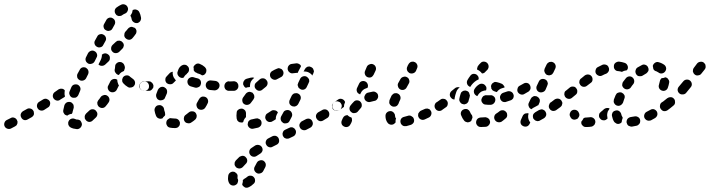

<svg xmlns="http://www.w3.org/2000/svg" viewBox="-41 -578 3354 907"><path d="M325 32Q334 31 340 24Q346 17 346 8Q346 6 345 4Q345 2 344 1Q342 -2 341 -5Q340 -6 340 -6Q339 -7 339 -8Q335 -11 331 -12Q327 -14 322 -13Q322 -13 322 -13Q322 -13 322 -13Q317 -14 313 -16Q305 -20 296 -17Q287 -14 283 -5Q281 -1 281 3Q281 8 282 12Q284 16 287 20Q290 23 294 25Q304 30 316 31Q319 32 322 32Q323 32 325 32ZM41 6Q42 2 42 -3Q41 -7 39 -11Q35 -19 26 -22Q17 -25 9 -20Q-3 -14 -9 -11Q-17 -7 -20 2Q-23 11 -19 19Q-15 27 -6 30Q3 33 11 29Q18 26 30 19Q34 17 37 14Q39 10 41 6ZM419 -39Q419 -44 417 -48Q415 -52 412 -55Q406 -62 396 -62Q387 -62 380 -55Q373 -48 366 -42Q363 -39 361 -35Q359 -30 359 -26Q359 -22 360 -17Q362 -13 365 -10Q371 -3 380 -2Q390 -2 396 -8Q404 -15 412 -23Q415 -26 417 -30Q419 -35 419 -39ZM119 -37Q120 -42 119 -46Q119 -51 117 -54Q112 -63 103 -65Q94 -68 86 -63L68 -53Q60 -48 57 -39Q55 -30 60 -22Q64 -14 73 -11Q82 -9 90 -14L108 -24Q112 -26 115 -30Q118 -33 119 -37ZM262 -41Q259 -45 258 -49Q257 -54 258 -58Q260 -68 263 -80Q266 -89 274 -94Q282 -98 291 -96Q295 -95 299 -92Q302 -89 305 -85Q307 -81 307 -77Q308 -72 307 -68Q304 -58 302 -50Q302 -47 301 -45Q300 -42 298 -40Q293 -40 288 -38Q282 -36 277 -32Q277 -32 277 -32Q276 -32 276 -32Q272 -33 268 -35Q264 -37 262 -41ZM193 -101Q188 -108 179 -111Q170 -113 162 -108L144 -97Q136 -92 134 -83Q132 -74 137 -66Q142 -58 151 -56Q160 -54 168 -59L185 -70Q193 -74 195 -83Q198 -93 193 -101ZM467 -125Q463 -128 459 -129Q454 -130 450 -129Q446 -128 442 -126Q438 -124 435 -120Q430 -112 423 -104Q421 -101 419 -96Q418 -92 419 -88Q419 -83 422 -79Q424 -75 427 -73Q435 -67 444 -68Q453 -69 459 -77Q466 -85 472 -94Q477 -101 476 -110Q474 -120 467 -125ZM261 -118 243 -107Q240 -104 235 -103Q231 -102 227 -103Q222 -104 218 -107Q215 -109 212 -113Q207 -121 209 -130Q211 -139 219 -144L236 -156Q243 -160 251 -159Q260 -158 265 -151Q264 -146 264 -140Q263 -131 266 -123Q265 -122 264 -120Q262 -119 261 -118ZM300 -117Q304 -116 308 -116Q313 -116 317 -117Q321 -119 324 -122Q327 -125 329 -129L337 -148Q341 -157 338 -165Q334 -174 326 -178Q317 -181 308 -178Q300 -175 296 -166L288 -147Q284 -138 288 -130Q291 -121 300 -117ZM497 -143Q488 -140 479 -145Q475 -147 473 -150Q470 -154 469 -158Q467 -162 468 -167Q468 -171 471 -175Q476 -184 480 -193Q484 -201 493 -204Q502 -207 510 -203Q511 -202 512 -202Q513 -201 513 -201Q513 -200 513 -200Q513 -191 517 -182Q518 -178 521 -174Q521 -174 521 -173Q520 -173 520 -173Q515 -163 510 -153Q505 -145 497 -143ZM657 -155Q660 -158 662 -162Q663 -166 663 -171Q663 -180 657 -187Q650 -193 641 -193L640 -194Q636 -194 631 -192Q627 -190 624 -187Q621 -184 619 -180Q617 -176 617 -171Q617 -162 624 -155Q630 -149 640 -149H641Q645 -148 649 -150Q653 -152 657 -155ZM580 -165Q575 -164 571 -164Q566 -165 563 -167Q551 -174 542 -184Q539 -187 537 -191Q536 -195 536 -200Q536 -204 538 -208Q539 -213 543 -216Q549 -222 559 -222Q568 -222 574 -215Q580 -210 586 -206Q592 -202 595 -196Q598 -190 597 -184Q596 -181 596 -179Q595 -178 595 -177Q594 -176 594 -175Q591 -171 588 -168Q584 -166 580 -165ZM324 -212Q326 -207 329 -204Q332 -201 336 -199Q344 -195 353 -198Q362 -201 366 -209L375 -227Q379 -236 376 -245Q373 -253 365 -258Q356 -262 347 -259Q339 -256 335 -247L325 -229Q323 -225 323 -220Q323 -216 324 -212ZM501 -251Q501 -253 502 -255L503 -265Q503 -274 511 -280Q518 -286 527 -285Q533 -285 538 -281Q544 -277 546 -271L547 -268Q549 -263 549 -259Q549 -255 547 -250Q547 -250 547 -249Q546 -249 546 -248Q546 -246 545 -243Q543 -242 541 -241Q533 -238 527 -232Q523 -228 521 -224Q520 -224 520 -224Q519 -224 519 -224Q510 -226 505 -234Q499 -241 501 -251ZM473 -318Q479 -312 478 -302Q478 -293 471 -287L456 -273Q449 -267 440 -267Q430 -267 424 -274Q425 -276 426 -277L435 -295Q439 -303 440 -312Q441 -316 440 -319L441 -320Q448 -326 457 -326Q466 -325 473 -318ZM375 -278Q384 -274 392 -277Q401 -279 406 -288L415 -306Q420 -314 417 -323Q414 -332 406 -336Q398 -341 389 -338Q380 -335 375 -327L366 -309Q361 -300 364 -291Q367 -283 375 -278ZM537 -379Q534 -383 530 -384Q526 -386 522 -386Q517 -386 513 -385Q509 -383 506 -380L491 -366Q484 -359 484 -350Q483 -341 490 -334Q496 -327 506 -327Q515 -327 522 -333L537 -348Q543 -354 544 -363Q544 -373 537 -379ZM417 -357Q425 -352 434 -355Q443 -357 447 -366L457 -384Q462 -392 459 -401Q456 -410 448 -414Q440 -419 431 -416Q422 -414 418 -405L408 -387Q403 -379 406 -370Q409 -361 417 -357ZM604 -432Q603 -437 601 -441Q598 -444 595 -447Q595 -447 594 -447Q594 -447 594 -447Q588 -449 583 -451Q577 -452 572 -449Q567 -447 563 -442Q558 -435 551 -428Q548 -424 547 -420Q546 -416 546 -411Q546 -407 548 -403Q550 -399 554 -396Q561 -390 570 -390Q579 -391 585 -398Q593 -407 599 -416Q602 -419 603 -424Q604 -428 604 -432ZM460 -435Q468 -430 477 -433Q486 -435 490 -443L500 -461Q505 -470 502 -479Q500 -487 491 -492Q483 -497 474 -494Q465 -491 461 -483L451 -465Q446 -457 449 -448Q451 -439 460 -435ZM587 -531Q587 -531 587 -531Q586 -531 586 -531Q585 -524 583 -518Q580 -511 575 -505Q575 -504 576 -503Q576 -502 576 -502Q580 -495 581 -487Q583 -478 591 -473Q598 -468 608 -469Q612 -470 616 -473Q619 -475 622 -479Q624 -483 625 -487Q626 -492 625 -496Q623 -509 617 -521Q613 -529 604 -532Q596 -535 587 -531ZM506 -511Q508 -507 512 -505Q516 -503 520 -502Q525 -502 529 -503Q534 -504 537 -507Q544 -512 550 -514Q559 -518 562 -527Q566 -535 562 -544Q558 -553 550 -556Q541 -560 532 -556Q521 -551 510 -543Q502 -537 501 -528Q500 -518 506 -511Z M803 20Q800 24 796 25Q791 27 787 27H785Q773 27 762 25Q752 23 748 15Q743 7 745 -2Q746 -7 748 -10Q751 -14 755 -16Q758 -19 763 -20Q767 -20 772 -19Q778 -18 785 -18H787Q793 -18 798 -15Q803 -12 806 -7Q807 -3 809 1Q809 2 809 3Q809 4 809 4Q809 9 808 13Q806 17 803 20ZM888 -28Q889 -33 887 -37Q886 -41 883 -45Q877 -52 868 -52Q858 -53 851 -47Q844 -41 837 -36Q829 -31 828 -22Q826 -13 831 -5Q836 3 846 4Q855 6 862 1Q872 -5 881 -13Q884 -16 886 -20Q888 -24 888 -28ZM696 -31Q691 -43 689 -56Q688 -65 694 -73Q699 -80 708 -81Q718 -83 725 -77Q733 -72 734 -62Q735 -55 738 -48Q739 -44 739 -40Q740 -36 738 -32Q733 -28 729 -23Q728 -21 728 -20Q727 -20 727 -19Q726 -19 726 -19Q717 -15 708 -19Q700 -22 696 -31ZM929 -120Q929 -120 928 -120Q927 -120 927 -121Q926 -121 925 -121Q922 -122 918 -122Q915 -122 912 -121Q908 -119 904 -116Q901 -113 899 -109Q895 -101 890 -93Q885 -85 888 -76Q890 -67 898 -62Q906 -58 915 -60Q924 -62 929 -70Q935 -79 940 -90Q944 -98 941 -107Q938 -116 929 -120ZM697 -133Q701 -144 705 -154Q707 -158 710 -161Q713 -164 717 -166Q722 -168 726 -168Q731 -168 735 -166Q743 -162 747 -154Q750 -145 747 -136Q743 -128 740 -120Q738 -112 732 -108Q726 -104 718 -104Q716 -104 714 -104Q714 -104 713 -104Q713 -104 712 -105Q703 -107 699 -116Q695 -124 697 -133ZM678 -157Q675 -153 671 -151Q667 -149 663 -149Q652 -149 641 -149Q637 -148 632 -150Q628 -152 625 -155Q622 -158 620 -162Q619 -166 619 -171Q618 -180 625 -187Q632 -193 641 -193Q651 -194 660 -194Q664 -194 669 -193Q673 -191 676 -188Q679 -186 680 -183Q682 -181 683 -177Q683 -176 683 -176Q684 -175 684 -174Q684 -174 684 -173Q684 -169 683 -164Q681 -160 678 -157ZM1064 -171Q1065 -180 1058 -187Q1051 -193 1042 -193L1041 -194Q1032 -194 1025 -187Q1019 -180 1019 -171Q1019 -162 1025 -155Q1032 -149 1041 -149H1042Q1051 -148 1058 -155Q1064 -162 1064 -171ZM996 -172Q997 -181 991 -188Q985 -195 975 -196Q965 -197 956 -198Q946 -199 939 -193Q932 -187 931 -178Q930 -169 936 -161Q942 -154 951 -153Q961 -152 972 -151Q981 -151 988 -157Q995 -163 996 -172ZM898 -167Q902 -169 905 -173Q907 -177 908 -181Q910 -190 906 -198Q901 -206 892 -208Q882 -210 874 -213Q865 -216 856 -211Q848 -207 845 -198Q843 -189 847 -181Q851 -173 860 -170Q870 -167 881 -164Q886 -163 890 -164Q894 -165 898 -167ZM740 -201Q740 -205 741 -210Q743 -214 746 -217Q753 -225 761 -233Q764 -236 768 -237Q771 -239 775 -239Q774 -230 776 -222Q778 -213 784 -206Q787 -202 790 -198Q784 -193 779 -187Q774 -181 766 -180Q757 -179 751 -183Q750 -183 750 -183Q749 -184 749 -184Q748 -185 747 -185Q744 -188 742 -192Q740 -196 740 -201ZM797 -236Q798 -241 800 -245Q804 -259 815 -267Q819 -270 823 -271Q827 -273 832 -272Q836 -272 840 -270Q844 -267 847 -264Q853 -257 852 -247Q851 -238 844 -232Q843 -232 842 -231Q842 -230 842 -229Q842 -229 842 -229Q842 -229 842 -229Q836 -225 832 -220Q829 -216 826 -211Q824 -210 821 -210Q819 -210 817 -210Q807 -212 802 -219Q796 -226 797 -236ZM874 -246Q875 -254 873 -261Q873 -262 873 -263Q874 -263 874 -264Q876 -268 879 -271Q882 -274 886 -276Q890 -278 895 -278Q899 -278 903 -276Q916 -271 927 -261Q930 -258 932 -254Q934 -250 934 -246Q934 -241 933 -237Q931 -233 929 -230Q926 -226 922 -224Q918 -222 913 -222Q913 -223 912 -223Q905 -228 897 -230Q895 -230 893 -231Q890 -233 886 -235Q882 -236 879 -239Q876 -242 874 -246Z M1104 295Q1104 296 1104 296Q1106 300 1110 303Q1113 306 1117 308Q1122 309 1126 309Q1131 308 1135 306Q1146 301 1156 291Q1160 288 1162 284Q1164 280 1164 275Q1164 271 1163 267Q1161 262 1158 259Q1152 252 1143 252Q1133 251 1126 258Q1120 263 1114 266Q1112 267 1110 269Q1108 271 1106 273Q1107 279 1105 286Q1104 290 1103 293Q1103 294 1104 295ZM1083 281Q1082 285 1080 289Q1077 293 1073 295Q1066 300 1056 298Q1047 296 1042 288Q1036 278 1036 265Q1036 259 1037 253Q1038 244 1045 238Q1053 232 1062 233Q1063 233 1064 234Q1066 234 1067 234Q1069 236 1071 237Q1073 238 1074 239Q1076 240 1077 242Q1080 245 1081 249Q1082 254 1081 258Q1081 261 1081 265Q1083 268 1084 273Q1084 277 1083 281ZM1171 239Q1179 244 1188 241Q1197 239 1202 231Q1206 223 1212 212Q1216 204 1214 195Q1211 186 1203 181Q1195 177 1186 180Q1177 182 1172 191Q1167 201 1163 208Q1158 216 1160 225Q1163 234 1171 239ZM1121 166Q1118 162 1114 160Q1110 158 1105 158Q1101 158 1097 160Q1092 161 1089 164Q1080 172 1073 180Q1070 184 1068 188Q1067 192 1067 197Q1067 201 1069 205Q1071 209 1074 212Q1081 218 1091 218Q1100 217 1106 211Q1112 204 1119 197Q1126 191 1127 182Q1127 172 1121 166ZM1196 117Q1191 109 1182 107Q1173 105 1165 109Q1156 115 1147 121Q1139 126 1137 135Q1135 144 1140 152Q1145 160 1154 162Q1163 164 1171 159Q1179 154 1188 148Q1196 143 1199 134Q1201 125 1196 117ZM1275 75Q1271 67 1262 64Q1253 62 1245 66L1226 76Q1218 80 1215 89Q1212 98 1217 106Q1221 114 1230 117Q1239 120 1247 115L1265 106Q1274 102 1277 93Q1279 84 1275 75ZM1355 36Q1353 32 1350 29Q1346 26 1342 24Q1338 23 1333 23Q1329 24 1325 26L1306 35Q1302 37 1299 40Q1296 44 1295 48Q1293 52 1294 57Q1294 61 1296 65Q1298 69 1301 72Q1305 75 1309 76Q1313 78 1318 77Q1322 77 1326 75L1345 66Q1353 62 1356 53Q1359 44 1355 36ZM1436 12Q1437 7 1437 3Q1436 -2 1434 -6Q1430 -14 1421 -17Q1412 -19 1404 -15L1385 -5Q1381 -3 1379 0Q1376 4 1374 8Q1373 12 1373 17Q1374 21 1376 25Q1380 33 1389 36Q1398 39 1406 35L1425 25Q1429 23 1432 19Q1434 16 1436 12ZM1194 -3Q1193 -7 1190 -11Q1187 -14 1183 -16Q1179 -18 1175 -19Q1170 -19 1166 -18Q1157 -16 1148 -14Q1144 -14 1140 -11Q1136 -9 1133 -5Q1131 -2 1130 3Q1129 7 1129 11Q1131 21 1138 26Q1146 32 1155 30Q1166 28 1178 25Q1187 22 1192 14Q1196 6 1194 -3ZM1297 3Q1301 5 1305 5Q1310 5 1314 4Q1318 3 1322 0Q1325 -3 1327 -7L1337 -26Q1341 -34 1338 -43Q1335 -52 1327 -56Q1319 -60 1310 -57Q1301 -55 1297 -46L1287 -28Q1283 -19 1286 -10Q1289 -2 1297 3ZM1086 -3Q1083 -6 1080 -9Q1078 -13 1077 -18Q1076 -25 1076 -32Q1076 -39 1077 -45Q1077 -50 1079 -54Q1082 -58 1085 -60Q1089 -63 1093 -64Q1098 -65 1102 -65Q1111 -63 1117 -56Q1122 -48 1121 -39Q1121 -36 1121 -32Q1121 -29 1121 -25Q1121 -25 1121 -25Q1121 -25 1121 -25Q1118 -22 1115 -18Q1110 -11 1108 -2Q1108 -1 1107 -1Q1106 0 1105 0Q1104 0 1103 1Q1099 1 1094 0Q1090 0 1086 -3ZM1229 -2Q1225 -3 1221 -6Q1217 -9 1215 -13Q1210 -21 1213 -30Q1215 -39 1223 -43Q1231 -48 1240 -54Q1247 -59 1256 -57Q1266 -56 1271 -48Q1271 -47 1271 -47Q1271 -47 1272 -47L1267 -38Q1263 -30 1262 -22Q1262 -18 1262 -15Q1254 -9 1246 -5Q1242 -2 1238 -2Q1233 -1 1229 -2ZM1512 -50Q1509 -54 1506 -57Q1502 -60 1498 -61Q1493 -62 1489 -61Q1485 -61 1481 -58L1463 -48Q1455 -43 1452 -34Q1450 -25 1455 -17Q1460 -9 1469 -6Q1478 -4 1486 -9L1504 -20Q1512 -24 1514 -33Q1516 -42 1512 -50ZM1573 -73Q1574 -77 1573 -82Q1572 -86 1569 -90Q1567 -94 1563 -96Q1559 -98 1555 -99Q1551 -100 1546 -99Q1542 -98 1538 -95L1537 -94Q1533 -92 1531 -88Q1528 -84 1527 -80Q1527 -76 1528 -71Q1529 -67 1531 -63Q1537 -56 1546 -54Q1555 -52 1562 -58L1564 -59Q1568 -61 1570 -65Q1572 -69 1573 -73ZM1338 -77Q1342 -75 1346 -75Q1351 -74 1355 -76Q1359 -77 1362 -80Q1366 -83 1368 -87L1377 -105Q1382 -114 1379 -123Q1376 -132 1367 -136Q1363 -138 1359 -138Q1355 -138 1350 -137Q1346 -136 1343 -133Q1339 -130 1337 -126L1328 -107Q1324 -99 1326 -90Q1329 -81 1338 -77ZM1113 -86Q1121 -81 1130 -83Q1139 -85 1144 -92Q1150 -100 1156 -108Q1158 -112 1160 -116Q1161 -120 1160 -125Q1160 -129 1157 -133Q1155 -137 1152 -140Q1148 -142 1144 -143Q1139 -145 1135 -144Q1130 -143 1127 -141Q1123 -139 1120 -135Q1113 -126 1107 -117Q1102 -109 1104 -100Q1105 -91 1113 -86ZM1085 -173Q1085 -178 1083 -182Q1081 -186 1078 -189Q1074 -192 1070 -193Q1066 -195 1061 -194Q1051 -194 1042 -193Q1037 -193 1033 -192Q1029 -190 1026 -187Q1023 -184 1021 -180Q1019 -175 1020 -171Q1020 -162 1026 -155Q1033 -148 1042 -149Q1053 -149 1065 -149Q1074 -150 1080 -157Q1086 -164 1085 -173ZM1168 -157Q1174 -150 1183 -149Q1193 -149 1199 -155Q1207 -161 1215 -168Q1222 -174 1223 -183Q1224 -192 1218 -199Q1212 -207 1203 -208Q1193 -209 1186 -203Q1178 -196 1169 -188Q1162 -182 1162 -173Q1161 -164 1168 -157ZM1367 -170Q1368 -165 1371 -162Q1374 -159 1378 -157Q1386 -152 1395 -155Q1404 -158 1408 -167L1417 -186Q1419 -190 1420 -194Q1420 -198 1419 -203Q1417 -207 1414 -210Q1411 -214 1407 -216Q1399 -220 1390 -217Q1381 -214 1377 -206L1368 -187Q1366 -183 1365 -178Q1365 -174 1367 -170ZM1111 -195Q1113 -199 1116 -202Q1120 -204 1124 -206Q1134 -208 1143 -211Q1148 -212 1152 -212Q1156 -212 1160 -210Q1157 -208 1154 -205Q1148 -199 1144 -192Q1140 -183 1140 -174Q1139 -170 1140 -167Q1136 -167 1132 -166Q1126 -166 1121 -163Q1116 -165 1113 -169Q1110 -173 1108 -178Q1107 -182 1108 -187Q1108 -191 1111 -195ZM1237 -213Q1242 -205 1251 -202Q1260 -199 1268 -204Q1276 -209 1285 -213Q1294 -217 1297 -226Q1300 -234 1296 -243Q1294 -247 1291 -250Q1287 -253 1283 -254Q1279 -256 1274 -256Q1270 -255 1266 -253Q1256 -249 1246 -243Q1238 -239 1235 -230Q1233 -221 1237 -213ZM1412 -263Q1416 -264 1421 -264Q1425 -263 1429 -261Q1433 -259 1436 -256Q1439 -253 1440 -248Q1442 -244 1442 -240Q1441 -235 1439 -231Q1437 -226 1434 -221Q1433 -224 1431 -226Q1425 -232 1417 -236Q1409 -240 1401 -240Q1397 -241 1393 -240Q1396 -246 1399 -251Q1401 -255 1404 -258Q1408 -261 1412 -263ZM1335 -232Q1331 -233 1327 -236Q1324 -238 1321 -242Q1319 -246 1318 -250Q1317 -260 1322 -267Q1328 -275 1337 -276Q1349 -278 1360 -279Q1367 -279 1373 -275Q1379 -272 1381 -266Q1380 -264 1379 -261Q1374 -252 1370 -244Q1367 -239 1366 -234Q1365 -234 1364 -234Q1363 -234 1362 -234Q1353 -233 1344 -232Q1339 -231 1335 -232Z M1585 20Q1593 24 1602 21Q1610 18 1614 10L1618 3Q1618 2 1619 1Q1619 1 1619 0L1620 -2Q1622 -6 1622 -10Q1622 -15 1621 -19Q1620 -20 1620 -21Q1620 -22 1619 -23Q1611 -25 1605 -30Q1603 -32 1601 -34Q1594 -34 1588 -31Q1582 -27 1579 -21L1574 -10Q1570 -1 1573 8Q1576 16 1585 20ZM1914 -16Q1913 -20 1910 -24Q1907 -27 1903 -29Q1899 -32 1895 -32Q1891 -33 1886 -31Q1877 -28 1868 -26Q1859 -24 1854 -17Q1849 -9 1851 0Q1852 5 1854 8Q1857 12 1861 15Q1864 17 1869 18Q1873 18 1878 18Q1888 15 1899 12Q1908 9 1913 1Q1917 -7 1914 -16ZM1790 2Q1780 -11 1780 -30Q1780 -40 1786 -46Q1793 -53 1802 -53Q1806 -54 1810 -52Q1815 -50 1818 -47Q1821 -44 1823 -40Q1825 -36 1825 -32Q1825 -28 1826 -26Q1826 -25 1826 -25Q1827 -23 1828 -21Q1829 -20 1830 -18Q1829 -15 1828 -12Q1827 -6 1828 0Q1827 2 1825 3Q1823 5 1821 7Q1814 12 1805 11Q1795 9 1790 2ZM1995 -53Q1993 -57 1990 -60Q1987 -63 1982 -64Q1978 -66 1974 -65Q1969 -65 1965 -63Q1956 -59 1947 -55Q1943 -53 1940 -49Q1937 -46 1935 -42Q1934 -38 1934 -33Q1934 -29 1936 -25Q1940 -16 1949 -13Q1957 -10 1966 -14Q1975 -18 1985 -23Q1993 -27 1996 -36Q1999 -45 1995 -53ZM1661 -98Q1655 -104 1645 -104Q1636 -104 1630 -97Q1622 -89 1615 -80Q1609 -72 1610 -63Q1611 -54 1619 -48Q1626 -42 1635 -44Q1645 -45 1650 -52Q1656 -60 1662 -66Q1669 -73 1668 -82Q1668 -91 1661 -98ZM2053 -90Q2048 -98 2039 -99Q2030 -101 2022 -95H2021Q2014 -90 2012 -80Q2011 -71 2016 -64Q2021 -56 2031 -54Q2040 -53 2047 -58L2048 -59Q2056 -64 2057 -73Q2059 -82 2053 -90ZM1581 -71 1564 -59Q1556 -53 1547 -55Q1538 -56 1533 -64Q1530 -68 1529 -72Q1528 -76 1529 -81Q1530 -85 1532 -89Q1534 -93 1538 -95L1555 -107Q1563 -113 1572 -111Q1581 -109 1586 -102Q1587 -100 1588 -99Q1589 -97 1589 -96L1588 -92Q1584 -85 1584 -76Q1583 -74 1584 -73Q1583 -72 1582 -72Q1582 -71 1581 -71ZM1799 -88Q1801 -84 1804 -81Q1807 -78 1811 -76Q1815 -74 1820 -74Q1824 -74 1828 -75Q1833 -77 1836 -80Q1839 -83 1841 -87Q1844 -96 1849 -106Q1853 -114 1850 -123Q1847 -132 1838 -136Q1834 -138 1830 -138Q1825 -138 1821 -137Q1817 -135 1814 -132Q1810 -129 1808 -125Q1803 -115 1799 -105Q1798 -101 1798 -97Q1797 -92 1799 -88ZM1745 -127Q1744 -136 1736 -141Q1728 -147 1719 -145Q1707 -143 1696 -140Q1687 -137 1683 -128Q1678 -120 1681 -111Q1684 -102 1693 -98Q1701 -94 1710 -97Q1718 -99 1726 -101Q1736 -102 1741 -110Q1747 -118 1745 -127ZM1646 -163 1655 -182Q1659 -191 1667 -194Q1676 -197 1685 -193Q1693 -189 1696 -180Q1699 -172 1695 -163Q1692 -162 1689 -161Q1680 -158 1674 -153Q1667 -147 1663 -138Q1661 -135 1660 -132Q1659 -133 1658 -133Q1657 -133 1657 -134Q1648 -137 1645 -146Q1642 -155 1646 -163ZM1849 -156Q1858 -151 1867 -154Q1876 -157 1880 -165L1890 -183Q1895 -191 1892 -200Q1890 -209 1882 -213Q1874 -218 1865 -215Q1856 -213 1851 -205L1841 -187Q1836 -179 1839 -170Q1841 -161 1849 -156ZM1694 -214Q1703 -210 1712 -213Q1720 -217 1724 -225L1733 -244Q1737 -252 1734 -261Q1731 -270 1722 -274Q1714 -278 1705 -274Q1696 -271 1692 -263L1684 -244Q1680 -236 1683 -227Q1686 -218 1694 -214ZM1885 -268 1889 -275Q1891 -279 1895 -282Q1898 -285 1902 -286Q1907 -287 1911 -287Q1916 -286 1920 -284Q1927 -280 1930 -272Q1933 -263 1929 -255Q1927 -250 1924 -243Q1920 -235 1911 -232Q1902 -229 1893 -233Q1885 -238 1882 -246Q1879 -255 1883 -263Q1884 -264 1884 -265Q1885 -267 1885 -268Z M2274 -4Q2273 -9 2271 -13Q2269 -17 2265 -19Q2262 -22 2257 -23Q2253 -25 2249 -24Q2240 -23 2230 -23Q2220 -22 2214 -16Q2208 -9 2208 1Q2208 5 2210 9Q2212 13 2215 16Q2218 19 2223 21Q2227 22 2231 22Q2243 22 2254 21Q2263 20 2269 12Q2275 5 2274 -4ZM2431 18Q2435 20 2439 20Q2444 21 2448 19Q2452 18 2455 15Q2459 11 2461 7L2464 0Q2461 -3 2459 -7Q2455 -14 2454 -23Q2453 -32 2456 -41Q2456 -42 2456 -42Q2452 -44 2449 -43Q2445 -43 2441 -42Q2437 -41 2434 -38Q2430 -35 2428 -30L2420 -12Q2416 -3 2419 6Q2422 14 2431 18ZM2355 -34Q2355 -38 2354 -42Q2352 -47 2349 -50Q2349 -50 2349 -51Q2348 -51 2348 -51Q2344 -53 2341 -56Q2335 -58 2329 -57Q2322 -56 2318 -52Q2311 -46 2304 -42Q2296 -37 2294 -28Q2292 -19 2297 -11Q2302 -3 2311 -1Q2320 1 2328 -3Q2338 -10 2347 -18Q2351 -21 2353 -25Q2355 -29 2355 -34ZM2167 0Q2162 -1 2158 -3Q2154 -5 2151 -9Q2143 -19 2138 -32Q2134 -40 2137 -49Q2141 -58 2149 -61Q2158 -65 2167 -62Q2175 -58 2179 -50Q2182 -42 2186 -37Q2189 -34 2190 -30Q2191 -26 2191 -22Q2189 -19 2188 -15Q2187 -12 2186 -9Q2186 -8 2185 -7Q2184 -6 2183 -5Q2180 -3 2175 -1Q2171 0 2167 0ZM2536 -50Q2534 -54 2530 -57Q2527 -59 2522 -61Q2518 -62 2514 -61Q2509 -60 2505 -58Q2496 -53 2488 -48Q2480 -43 2477 -35Q2475 -26 2479 -17Q2481 -14 2485 -11Q2488 -8 2493 -7Q2497 -5 2501 -6Q2506 -6 2510 -9Q2519 -14 2528 -19Q2536 -24 2539 -33Q2541 -42 2536 -50ZM2597 -73Q2598 -78 2597 -82Q2596 -86 2593 -90Q2588 -98 2579 -99Q2570 -101 2562 -95H2561Q2557 -92 2555 -88Q2553 -84 2552 -80Q2551 -76 2552 -71Q2553 -67 2556 -63Q2561 -56 2570 -54Q2579 -53 2587 -58L2588 -59Q2592 -61 2594 -65Q2596 -69 2597 -73ZM2074 -86Q2075 -90 2074 -94Q2073 -99 2070 -102Q2065 -110 2056 -111Q2046 -113 2039 -107Q2031 -101 2022 -95Q2014 -90 2013 -81Q2011 -72 2017 -64Q2022 -56 2031 -55Q2040 -53 2048 -59Q2057 -65 2065 -71Q2069 -73 2071 -77Q2074 -81 2074 -86ZM2457 -92 2466 -111Q2468 -115 2471 -118Q2475 -121 2479 -123Q2483 -125 2487 -124Q2492 -124 2496 -122Q2504 -118 2508 -110Q2511 -101 2507 -92L2502 -81Q2498 -80 2494 -77Q2485 -72 2477 -68Q2473 -65 2469 -62Q2469 -62 2469 -62Q2468 -62 2468 -63Q2460 -66 2457 -75Q2453 -84 2457 -92ZM2293 -91Q2299 -98 2299 -107Q2299 -111 2297 -116Q2295 -120 2291 -123Q2288 -126 2284 -127Q2280 -129 2275 -128Q2270 -128 2264 -128Q2261 -128 2258 -128Q2253 -129 2249 -127Q2245 -126 2241 -123Q2238 -120 2236 -116Q2234 -112 2233 -108Q2232 -99 2238 -92Q2244 -84 2253 -84Q2259 -83 2264 -83Q2271 -83 2278 -83Q2287 -84 2293 -91ZM2129 -112Q2131 -123 2135 -135Q2136 -139 2139 -143Q2142 -146 2146 -148Q2150 -150 2155 -150Q2159 -151 2163 -149Q2167 -148 2170 -146Q2173 -143 2175 -140Q2175 -138 2176 -136Q2177 -132 2179 -127Q2179 -126 2178 -124Q2178 -122 2178 -121Q2175 -112 2173 -104Q2173 -99 2170 -96Q2168 -92 2164 -89Q2162 -88 2159 -87Q2156 -86 2154 -85Q2153 -85 2153 -85Q2152 -85 2150 -85Q2149 -85 2147 -86Q2138 -87 2133 -95Q2127 -103 2129 -112ZM2384 -115Q2385 -120 2386 -124Q2386 -128 2384 -133Q2381 -141 2373 -145Q2364 -149 2355 -146Q2346 -143 2337 -140Q2328 -137 2324 -129Q2319 -121 2322 -112Q2323 -107 2326 -104Q2329 -100 2333 -98Q2337 -96 2341 -96Q2346 -95 2350 -97Q2360 -100 2371 -104Q2375 -105 2378 -108Q2382 -111 2384 -115ZM2131 -165Q2125 -167 2119 -166Q2112 -165 2108 -161Q2100 -155 2092 -148Q2085 -142 2084 -133Q2083 -124 2089 -117Q2092 -113 2097 -110Q2101 -108 2106 -108Q2106 -112 2107 -116Q2109 -128 2114 -142Q2116 -150 2122 -157Q2126 -162 2131 -165ZM2201 -158Q2209 -171 2222 -179Q2230 -184 2239 -182Q2248 -180 2253 -172Q2257 -168 2257 -162Q2257 -156 2255 -151Q2249 -151 2243 -149Q2234 -147 2227 -141Q2220 -135 2215 -126Q2215 -125 2214 -124Q2212 -124 2211 -125Q2209 -126 2208 -127Q2200 -132 2198 -141Q2196 -150 2201 -158ZM2465 -159Q2466 -163 2465 -167Q2465 -172 2462 -176Q2458 -184 2449 -186Q2440 -188 2432 -183Q2423 -178 2414 -173Q2406 -169 2404 -160Q2401 -151 2405 -143Q2410 -135 2419 -132Q2428 -129 2436 -134Q2445 -139 2455 -145Q2459 -147 2461 -151Q2464 -154 2465 -159ZM2506 -143Q2514 -140 2523 -143Q2532 -146 2536 -154L2544 -173Q2546 -177 2547 -182Q2547 -186 2545 -191Q2544 -195 2541 -198Q2538 -201 2534 -203Q2525 -207 2516 -204Q2508 -201 2504 -192L2495 -173Q2491 -165 2494 -156Q2497 -147 2506 -143ZM2290 -149Q2287 -150 2285 -152Q2283 -154 2282 -157Q2281 -158 2280 -159Q2280 -160 2280 -161Q2280 -165 2279 -169Q2279 -170 2278 -171Q2278 -171 2279 -172Q2279 -173 2279 -174Q2280 -178 2283 -182Q2285 -185 2289 -187Q2293 -190 2297 -191Q2302 -191 2306 -190Q2319 -187 2330 -182Q2334 -180 2337 -176Q2340 -173 2342 -169Q2342 -168 2342 -167Q2342 -166 2343 -165Q2336 -163 2330 -161Q2322 -159 2315 -153Q2310 -149 2306 -143Q2301 -145 2296 -146Q2293 -148 2291 -148Q2290 -149 2290 -149ZM2168 -201Q2173 -210 2180 -219Q2185 -227 2194 -229Q2204 -230 2211 -225Q2216 -221 2219 -215Q2221 -209 2220 -203Q2215 -201 2210 -198Q2193 -187 2182 -170Q2181 -169 2180 -167Q2179 -168 2177 -169Q2176 -169 2175 -170Q2167 -175 2165 -184Q2163 -193 2168 -201ZM2532 -237Q2533 -233 2536 -230Q2539 -226 2543 -224Q2547 -223 2552 -222Q2556 -222 2561 -224Q2565 -225 2568 -228Q2571 -231 2573 -235L2582 -254Q2586 -263 2583 -271Q2580 -280 2571 -284Q2567 -286 2563 -286Q2558 -286 2554 -285Q2550 -283 2546 -280Q2543 -277 2541 -273L2532 -254Q2531 -250 2530 -246Q2530 -241 2532 -237ZM2219 -269 2223 -274Q2223 -274 2223 -274Q2224 -275 2224 -275Q2227 -278 2229 -280Q2235 -287 2244 -287Q2253 -287 2260 -281Q2263 -278 2265 -274Q2267 -270 2267 -266Q2268 -261 2266 -257Q2265 -253 2262 -249L2252 -239Q2249 -235 2245 -233Q2240 -231 2236 -231Q2231 -238 2224 -243Q2219 -247 2213 -249Q2212 -254 2214 -259Q2215 -265 2219 -269Z M2721 -22Q2718 -21 2715 -19Q2715 -19 2715 -18Q2711 -10 2705 -3Q2705 -3 2705 -2Q2705 -1 2705 -1Q2704 9 2711 15Q2717 22 2726 22Q2729 22 2731 22Q2742 22 2754 20Q2758 19 2762 16Q2765 14 2768 10Q2770 6 2771 2Q2772 -2 2771 -7Q2769 -16 2761 -21Q2753 -26 2744 -24Q2737 -23 2731 -23Q2730 -22 2728 -23Q2724 -23 2721 -22ZM2980 6Q2983 2 2983 -3Q2984 -7 2983 -11Q2981 -21 2973 -25Q2965 -30 2956 -28Q2947 -26 2938 -25Q2929 -23 2923 -16Q2918 -8 2919 1Q2920 5 2922 9Q2924 13 2928 16Q2932 18 2936 19Q2940 21 2945 20Q2956 18 2966 16Q2971 15 2974 12Q2978 9 2980 6ZM2875 7Q2870 6 2867 3Q2863 1 2860 -3Q2853 -14 2850 -30Q2849 -34 2850 -39Q2851 -43 2853 -47Q2856 -51 2859 -53Q2863 -55 2868 -56Q2877 -58 2884 -53Q2892 -47 2894 -38Q2895 -32 2898 -28Q2899 -26 2899 -25Q2900 -23 2901 -22Q2899 -17 2898 -13Q2896 -7 2896 -1Q2895 0 2894 1Q2893 2 2892 3Q2888 6 2883 7Q2879 8 2875 7ZM3062 -51Q3057 -59 3048 -62Q3039 -64 3031 -59Q3022 -54 3014 -50Q3006 -46 3003 -37Q3000 -28 3004 -20Q3006 -16 3010 -13Q3013 -10 3017 -9Q3022 -7 3026 -8Q3031 -8 3035 -10Q3044 -15 3053 -20Q3061 -25 3064 -34Q3066 -43 3062 -51ZM2835 -59Q2837 -63 2839 -65Q2833 -69 2826 -68Q2819 -67 2813 -63Q2806 -56 2798 -50Q2794 -47 2792 -44Q2789 -40 2789 -35Q2788 -31 2789 -27Q2790 -22 2793 -19Q2796 -15 2799 -13Q2803 -10 2808 -10Q2812 -9 2816 -10Q2821 -11 2824 -14Q2827 -16 2829 -18Q2828 -22 2828 -26Q2826 -34 2828 -43Q2829 -52 2835 -59ZM2664 -58Q2655 -54 2652 -45Q2648 -37 2652 -28L2653 -27Q2656 -18 2665 -14Q2673 -11 2682 -15Q2686 -16 2689 -19Q2692 -23 2694 -27Q2696 -31 2696 -35Q2696 -40 2694 -44L2693 -46Q2690 -54 2681 -58Q2672 -61 2664 -58ZM3121 -73Q3122 -78 3121 -82Q3120 -86 3117 -90Q3112 -98 3103 -99Q3094 -101 3086 -95Q3078 -90 3077 -81Q3075 -71 3080 -64Q3086 -56 3095 -55Q3104 -53 3112 -58V-59Q3116 -61 3118 -65Q3120 -69 3121 -73ZM2615 -87Q2616 -91 2615 -95Q2613 -100 2611 -103Q2605 -111 2596 -112Q2587 -113 2579 -108Q2570 -101 2562 -95Q2558 -93 2556 -89Q2554 -85 2553 -81Q2552 -77 2553 -72Q2554 -68 2557 -64Q2562 -56 2571 -55Q2580 -53 2588 -59Q2597 -65 2606 -72Q2610 -75 2612 -78Q2614 -82 2615 -87ZM2894 -83Q2899 -87 2902 -93Q2905 -102 2908 -111Q2912 -119 2909 -128Q2905 -136 2897 -140Q2893 -142 2888 -142Q2884 -142 2879 -140Q2875 -139 2872 -136Q2869 -132 2867 -128Q2863 -118 2859 -108Q2858 -104 2858 -99Q2858 -95 2860 -91Q2862 -87 2865 -84Q2869 -81 2873 -79Q2873 -79 2873 -79Q2874 -79 2874 -79Q2877 -79 2880 -78Q2881 -78 2881 -78Q2888 -78 2894 -83ZM2681 -161Q2676 -169 2666 -169Q2657 -170 2650 -164L2633 -150Q2629 -148 2627 -144Q2625 -140 2625 -135Q2624 -131 2626 -127Q2627 -122 2630 -119Q2636 -112 2645 -111Q2654 -110 2661 -116L2678 -130Q2686 -136 2686 -145Q2687 -154 2681 -161ZM3116 -203Q3114 -207 3110 -210Q3106 -212 3102 -213Q3095 -209 3087 -209Q3086 -209 3085 -209Q3081 -206 3079 -202Q3077 -199 3076 -194Q3074 -186 3072 -178Q3069 -169 3073 -161Q3077 -153 3086 -150Q3095 -147 3103 -151Q3111 -155 3114 -164Q3118 -175 3120 -187Q3121 -191 3120 -195Q3119 -200 3116 -203ZM2898 -175Q2899 -170 2902 -166Q2904 -163 2908 -160Q2915 -155 2924 -156Q2934 -158 2939 -165Q2944 -173 2950 -180Q2956 -187 2955 -197Q2954 -206 2947 -212Q2940 -218 2931 -217Q2922 -216 2916 -209Q2909 -201 2902 -191Q2900 -188 2899 -183Q2898 -179 2898 -175ZM2754 -217Q2748 -225 2739 -226Q2730 -227 2722 -222Q2714 -216 2705 -208Q2701 -206 2699 -202Q2696 -198 2696 -193Q2695 -189 2696 -185Q2698 -180 2700 -177Q2706 -169 2715 -168Q2725 -167 2732 -173Q2741 -180 2749 -186Q2757 -191 2758 -200Q2759 -210 2754 -217ZM2961 -244Q2962 -249 2964 -253Q2967 -256 2970 -259Q2980 -265 2990 -270Q2998 -275 3007 -272Q3016 -269 3020 -261Q3022 -257 3023 -252Q3023 -248 3022 -243Q3020 -239 3017 -236Q3014 -232 3010 -230Q3003 -226 2995 -221Q2989 -217 2980 -218Q2972 -218 2967 -224Q2966 -225 2966 -225Q2965 -226 2965 -227Q2964 -227 2964 -228Q2962 -231 2961 -236Q2960 -240 2961 -244ZM2834 -260Q2831 -269 2822 -272Q2813 -275 2805 -272Q2794 -267 2783 -261Q2775 -257 2773 -248Q2770 -239 2774 -231Q2779 -223 2788 -220Q2796 -217 2805 -222Q2814 -227 2823 -230Q2831 -234 2835 -243Q2838 -252 2834 -260ZM3071 -284Q3086 -280 3098 -271Q3105 -265 3106 -255Q3106 -246 3100 -239Q3094 -232 3085 -231Q3076 -230 3069 -236Q3065 -239 3060 -241Q3055 -242 3051 -245Q3047 -248 3045 -253Q3045 -254 3045 -255Q3044 -260 3043 -265Q3043 -265 3043 -266Q3043 -267 3043 -268Q3046 -277 3054 -282Q3062 -287 3071 -284ZM2864 -249Q2858 -256 2859 -266Q2859 -275 2866 -281Q2874 -287 2883 -287Q2899 -285 2910 -281Q2919 -278 2923 -269Q2927 -261 2924 -252Q2923 -250 2922 -249Q2921 -247 2920 -246Q2918 -246 2915 -245Q2906 -244 2898 -239Q2897 -239 2896 -238Q2896 -239 2896 -239Q2895 -239 2895 -239Q2889 -241 2880 -242Q2870 -242 2864 -249Z M3148 -95Q3148 -99 3147 -104Q3146 -108 3143 -111Q3140 -115 3136 -117Q3132 -119 3127 -119Q3123 -119 3119 -118Q3114 -116 3111 -114Q3098 -103 3086 -94Q3078 -89 3077 -79Q3075 -70 3081 -63Q3086 -55 3095 -53Q3104 -52 3112 -57Q3126 -67 3140 -79Q3144 -82 3146 -86Q3148 -90 3148 -95ZM3219 -197Q3212 -203 3202 -202Q3193 -201 3187 -194Q3176 -181 3166 -169Q3160 -162 3160 -153Q3161 -143 3168 -137Q3175 -131 3184 -132Q3194 -132 3200 -139Q3210 -152 3222 -166Q3228 -173 3227 -182Q3226 -191 3219 -197ZM3292 -267Q3292 -271 3290 -275Q3287 -279 3284 -282Q3276 -288 3267 -286Q3258 -285 3252 -278L3237 -258Q3234 -254 3233 -250Q3232 -246 3232 -241Q3233 -237 3235 -233Q3237 -229 3241 -226Q3248 -220 3257 -222Q3267 -223 3272 -230L3288 -250Q3291 -254 3292 -258Q3293 -262 3292 -267Z"/></svg>

Font: FRB American Cursive Guidelines Dashed Extrabold
Style: Bold Italic
Weight: 800
Italic angle: -25°
Version: Version 2.0;Modular Font Editor K font №1